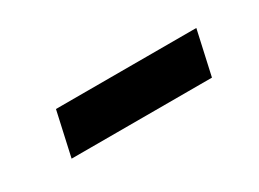

<svg xmlns="http://www.w3.org/2000/svg" viewBox="-22 -452 458 340"><g transform="rotate(-30 207.0 -282.0)"><path d="M83 -327H370L350 -237H63Z"/></g></svg>

Font: PT Serif
Style: Bold Italic
Weight: 700
Italic angle: -12°
Designer: A.Korolkova, O.Umpeleva, V.Yefimov
Foundry: ParaType Ltd
Version: Version 1.000W OFL